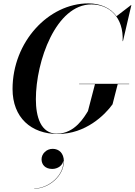

<svg xmlns="http://www.w3.org/2000/svg" viewBox="-20 -780 794 1132"><path d="M446.5 -286V-284H540L498.5 -125C478.5 -93 422.5 8 316 8C219.5 8 191.5 -93 191.5 -195C191.5 -419.5 310 -754 519 -754C623.5 -754 710 -679 703 -537.5H705L754.5 -750H752.5L667 -684.5C631 -734 571.5 -760 501 -760C266 -760 54 -533 54 -255C54 -87 163.5 10 321.5 10C484.5 10 598.5 -102 643.5 -165L674 -284H741.5V-286ZM225 159C225 190.5 246.5 216 288 216C320 216 351 196 354 163.5C360 254 266 331 182 331V332.5C267 332.5 356.5 258 356.5 171C356.5 123 327.5 97.5 290.5 97.5C254 97.5 225 126.5 225 159Z"/></svg>

Font: Bodoni* 96pt Medium
Style: Italic
Weight: 500
Italic angle: -13°
Version: Version 2.3